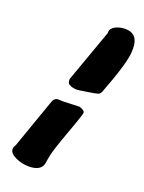

<svg xmlns="http://www.w3.org/2000/svg" viewBox="-140 -805 653 870"><g transform="rotate(20 186.5 -370.5)"><path d="M258.8 -302.7Q248 -268.6 228 -214.4Q208 -160.2 195.3 -120.6Q182.6 -81.1 178.7 -46.9Q172.9 -2.9 111.3 -2.9Q76.2 -2.9 45.9 -17.6Q15.6 -32.2 15.6 -52.7Q15.6 -63.5 22.5 -71.3L109.4 -318.4Q119.1 -335.9 135.7 -334Q138.7 -334 144.5 -333.5Q150.4 -333 154.3 -333Q166 -333 193.4 -334.5Q220.7 -335.9 235.4 -335.9Q237.3 -335 241.2 -334Q260.7 -326.2 261.7 -318.4Q261.7 -312.5 258.8 -302.7ZM309.6 -738.3Q373 -738.3 373 -666Q373 -655.3 372.1 -644Q371.1 -632.8 368.2 -619.1Q365.2 -605.5 362.8 -594.7Q360.4 -584 355 -567.4Q349.6 -550.8 346.7 -541Q343.8 -531.2 337.4 -513.2Q331.1 -495.1 328.1 -487.3Q325.2 -479.5 317.9 -460Q310.5 -440.4 308.6 -434.6Q303.7 -423.8 294.4 -420.4Q285.2 -417 240.2 -410.2Q203.1 -404.3 196.3 -404.3Q186.5 -404.3 174.8 -407.2Q155.3 -413.1 152.3 -421.9Q150.4 -426.8 150.4 -434.6V-439.5L241.2 -693.4V-698.2Q241.2 -715.8 262.2 -727.1Q283.2 -738.3 309.6 -738.3Z"/></g></svg>

Font: Essays1743
Style: BoldItalic
Weight: 700
Italic angle: -10°
Designer: Based on the typeface in a 1743 English translation of the essays of Montaigne.  PostScript/TrueType font designed by Jo
Version: Version 002.100